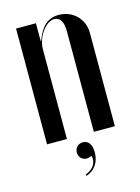

<svg xmlns="http://www.w3.org/2000/svg" viewBox="-105 -565 577 793"><g transform="rotate(-15 183.5 -168.0)"><path d="M128 -419H126V-495H41V0H126V-384C126 -435 166 -492 203 -492C227 -492 241 -471 241 -432V0H331V-400C331 -459 285 -504 225 -504C179 -504 149 -477 128 -419ZM206 93C215 123 196 150 163 162L165 168C202 156 223 123 223 83C223 49 209 30 186 30C166 30 151 44 151 65C151 84 165 99 184 99C191 99 198 97 206 93Z"/></g></svg>

Font: Moniqa SemBd Display
Style: Regular
Weight: 600
Designer: Rajesh Rajput
Foundry: Rajesh Rajput
Version: Version 1.000